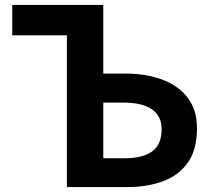

<svg xmlns="http://www.w3.org/2000/svg" viewBox="-20 -761 865 781"><path d="M252.1 0V-617.3H29.9V-740.8H400.1V-461.7H490.8Q570.6 -461.7 636.4 -438.5Q702.2 -415.3 741.7 -365.7Q781.3 -316.2 781.3 -238.5Q781.3 -152.4 744.1 -99.8Q706.9 -47.2 642.7 -23.6Q578.5 0 497.3 0ZM400.1 -117.2H486.6Q559.8 -117.2 598.6 -144.9Q637.4 -172.6 637.4 -235.7Q637.4 -289.1 597.8 -316.4Q558.3 -343.7 481 -343.7H400.1Z"/></svg>

Font: Noto Sans JP
Style: Regular
Weight: 100
Designer: Ryoko NISHIZUKA 西塚涼子 (kana, bopomofo & ideographs); Paul D. Hunt (Latin, Greek & Cyrillic); Sandoll Communications 산돌커뮤니
Foundry: Adobe
Version: Version 2.004;hotconv 1.0.118;makeotfexe 2.5.65603